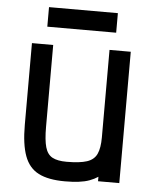

<svg xmlns="http://www.w3.org/2000/svg" viewBox="-56 -839 711 900"><g transform="rotate(5 300.0 -389.5)"><path d="M283 14Q205 14 159 -9.5Q113 -33 93 -87.5Q73 -142 73 -233V-618H173V-233Q173 -171 182.5 -137.5Q192 -104 216 -91Q240 -78 283 -78Q345 -78 378.5 -89Q412 -100 425 -128Q438 -156 438 -206V-618H538V0H438V-21Q420 -9 398 -1Q376 7 347.5 10.5Q319 14 283 14ZM138 -701V-793H462V-701Z"/></g></svg>

Font: Victor Mono
Style: Bold
Weight: 700
Monospace: yes
Designer: Rune Bjørnerås
Version: Version 1.561;gftools[0.9.30]